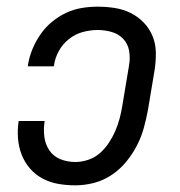

<svg xmlns="http://www.w3.org/2000/svg" viewBox="-20 -548 540 576"><path d="M206 8Q179 8 154 3.5Q129 -1 107.5 -12.5Q86 -24 70 -42.5Q54 -61 45 -84Q36 -107 34 -133Q32 -159 36 -185H114Q110 -161 113 -138Q116 -115 128 -97Q140 -79 161 -70.5Q182 -62 206 -62Q225 -62 244.5 -68.5Q264 -75 279.5 -88.5Q295 -102 306.5 -119.5Q318 -137 326 -155.5Q334 -174 339 -193Q344 -212 347 -231L367 -351Q371 -373 367.5 -394.5Q364 -416 350 -431Q336 -446 315.5 -452Q295 -458 273 -458Q251 -458 228.5 -452Q206 -446 187 -431Q168 -416 156.5 -395Q145 -374 142 -352Q142 -351 141.5 -350.5Q141 -350 141 -349H63Q64 -350 64 -351.5Q64 -353 64 -354Q68 -378 77.5 -401Q87 -424 101.5 -445Q116 -466 136 -482.5Q156 -499 178.5 -509.5Q201 -520 225 -524Q249 -528 273 -528Q299 -528 324.5 -524Q350 -520 372 -509Q394 -498 411 -480.5Q428 -463 437.5 -440Q447 -417 447.5 -391.5Q448 -366 444 -339L424 -219Q419 -192 411.5 -164.5Q404 -137 390.5 -111Q377 -85 358 -62Q339 -39 314 -22.5Q289 -6 261 1Q233 8 206 8Z"/></svg>

Font: Iosevka SS04 Oblique
Style: Regular
Weight: 400
Italic angle: -9°
Monospace: yes
Designer: Belleve Invis
Foundry: Belleve Invis
Version: Version 19.0.0; ttfautohint (v1.8.4)